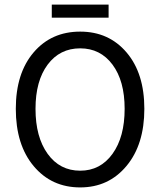

<svg xmlns="http://www.w3.org/2000/svg" viewBox="-20 -806 699 838"><path d="M49 -331Q49 -486 126.5 -577Q204 -668 330 -668Q455 -668 532.5 -577Q610 -486 610 -331Q610 -175 532 -81.5Q454 12 330 12Q205 12 127 -81Q49 -174 49 -331ZM135 -331Q135 -208 188 -134.5Q241 -61 330 -61Q418 -61 471 -134.5Q524 -208 524 -331Q524 -453 471 -524Q418 -595 330 -595Q241 -595 188 -524Q135 -453 135 -331ZM206 -729V-786H454V-729Z"/></svg>

Font: RibengUni
Style: Regular
Weight: 400
Designer: (1) Dr. Andrew Glass (Program Manager at Microsoft Corporation)
(2) Bivuti Chakma (Suz Moriz)
(3) Paul D. Hunt (Adobe Co
Foundry: Bivuti Chakma and Jyoti Chakma
Version: Version 1.2020